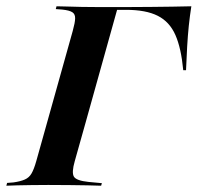

<svg xmlns="http://www.w3.org/2000/svg" viewBox="-46 -591 629 611"><path d="M104 -201.6 185.5 -492.7Q192.7 -518.5 193.1 -532.3Q193.5 -546 184.3 -552Q175 -558.1 152.4 -560.5L131.5 -562.1L133.9 -571Q147.6 -571 168.1 -570.2Q188.7 -569.4 214.1 -569Q239.5 -568.5 268.5 -568.5H354Q399.2 -568.5 435.1 -569Q471 -569.4 502 -569.8Q533.1 -570.2 562.9 -571Q558.1 -540.3 554.8 -508.9Q551.6 -477.4 549.6 -442.7Q547.6 -408.1 546 -367.7H537.1Q530.6 -437.9 512.1 -479.8Q493.5 -521.8 456 -540.7Q418.5 -559.7 354.8 -559.7H326.6L226.6 -201.6ZM107.3 -2.4Q79 -2.4 54 -2Q29 -1.6 8.9 -1.2Q-11.3 -0.8 -25.8 0L-23.4 -8.9L-3.2 -10.5Q19.4 -13.7 33.1 -19.8Q46.8 -25.8 54.4 -39.1Q62.1 -52.4 69.4 -78.2L104 -201.6H226.6L191.9 -78.2Q181.5 -41.9 189.1 -29Q196.8 -16.1 235.5 -12.1L278.2 -8.1L275.8 0Q258.1 -0.8 232.7 -1.2Q207.3 -1.6 175.8 -2Q144.4 -2.4 108.1 -2.4H109.7Z"/></svg>

Font: Playfair 144pt
Style: Bold Italic
Weight: 700
Italic angle: -15.6°
Designer: Claus Eggers Sørensen
Foundry: Claus Eggers Sørensen
Version: Version 2.203